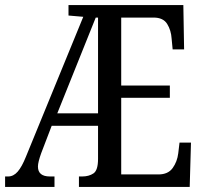

<svg xmlns="http://www.w3.org/2000/svg" viewBox="-21 -734 801 754"><path d="M-1 0V-41H11Q32 -41 48.5 -60Q65 -79 81 -119L306 -668L248 -673V-714H699L702 -540H657L653 -582Q651 -615 635.5 -640Q620 -665 582 -665H455V-398H646V-350H455V-49H601Q639 -49 657 -74Q675 -99 679 -132L684 -174H729L724 0H289V-41H302Q328 -41 346 -53Q364 -65 364 -110V-240H182L141 -133Q128 -97 128 -80Q128 -41 175 -41H193V0ZM204 -289H364V-665H355Z"/></svg>

Font: Noto Serif Hebrew ExtraCondensed
Style: Regular
Weight: 400
Width: 2
Designer: Monotype Design Team
Foundry: Monotype Imaging Inc.
Version: Version 2.004; ttfautohint (v1.8.4.7-5d5b)